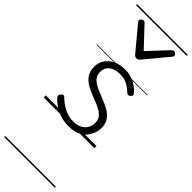

<svg xmlns="http://www.w3.org/2000/svg" viewBox="-403 -898 1287 1287"><g transform="rotate(45 240.0 -255.0)"><path d="M254 19Q207 19 169 5.5Q131 -8 105 -27.5Q79 -47 64 -64Q57 -73 58 -81Q59 -89 68 -97Q77 -105 84 -105.5Q91 -106 98 -97Q127 -68 166.5 -47Q206 -26 255 -26Q289 -26 313.5 -38.5Q338 -51 351.5 -73Q365 -95 365 -124Q365 -157 345.5 -177.5Q326 -198 295 -212Q264 -226 229 -239Q194 -252 163 -269.5Q132 -287 112.5 -314.5Q93 -342 93 -386Q93 -424 113 -454Q133 -484 169 -501.5Q205 -519 254 -519Q291 -519 320.5 -508Q350 -497 372.5 -480.5Q395 -464 408 -447Q415 -439 413.5 -432Q412 -425 403 -418Q396 -412 388.5 -412Q381 -412 373 -419Q345 -446 317 -459.5Q289 -473 252 -473Q203 -473 174.5 -451Q146 -429 146 -388Q146 -355 166 -334.5Q186 -314 217 -300Q248 -286 283 -272.5Q318 -259 349 -242Q380 -225 399.5 -198Q419 -171 419 -129Q419 -93 401 -58.5Q383 -24 347 -2.5Q311 19 254 19ZM399 -839Q406 -839 414 -832Q422 -825 422 -816Q422 -814 421 -810.5Q420 -807 417 -804L279 -638Q274 -632 268.5 -628.5Q263 -625 254 -625Q245 -625 239.5 -628.5Q234 -632 229 -638L91 -804Q88 -807 86.5 -810.5Q85 -814 85 -816Q85 -825 93 -832Q101 -839 109 -839Q114 -839 118 -837Q122 -835 125 -831L254 -694L382 -831Q386 -835 390 -837Q394 -839 399 -839ZM0 365H480V375H0ZM0 -20H480V0H0ZM0 -505H480V-500H0ZM0 -885H480V-875H0Z"/></g></svg>

Font: Playwrite GB S Guides
Style: Regular
Weight: 400
Designer: Veronika Burian, José Scaglione
Foundry: TypeTogether
Version: Version 1.003